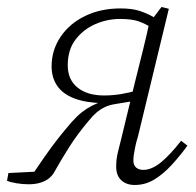

<svg xmlns="http://www.w3.org/2000/svg" viewBox="-34 -514 559 547"><path d="M-14 1 -10 -21 88 -26 51 -6Q74 -40 93.5 -68Q113 -96 131.5 -119.5Q150 -143 170 -166Q186 -184 199.5 -194.5Q213 -205 227.5 -212.5Q242 -220 258 -225L262 -220Q211 -221 178 -233.5Q145 -246 129 -269.5Q113 -293 113 -325Q113 -371 138.5 -409Q164 -447 208.5 -468.5Q253 -490 309 -490Q342 -490 363.5 -483Q385 -476 404 -465L426 -494L447 -489L359 -125Q354 -109 351.5 -96.5Q349 -84 347.5 -74.5Q346 -65 346 -57Q346 -43 354 -36.5Q362 -30 374 -30Q398 -30 424 -51Q450 -72 482 -113L500 -99Q478 -69 454.5 -43.5Q431 -18 405.5 -2.5Q380 13 350 13Q326 13 311.5 -0.5Q297 -14 297 -39Q297 -50 298 -59Q299 -68 302 -81Q305 -94 311 -117L351 -282Q362 -326 373 -370Q384 -414 393 -457L398 -435Q379 -447 360 -453.5Q341 -460 308 -460Q271 -460 237 -445Q203 -430 181 -401Q159 -372 159 -328Q159 -287 187 -264.5Q215 -242 262 -242Q287 -242 311 -246Q335 -250 359 -257L358 -228L297 -218Q277 -215 264 -208.5Q251 -202 240.5 -193Q230 -184 218 -169Q186 -131 163.5 -95.5Q141 -60 119 -21Q112 -10 101.5 -3Q91 4 77.5 7.5Q64 11 48 11Q30 11 12.5 8Q-5 5 -14 1Z"/></svg>

Font: Source Serif 4 18pt Light
Style: Italic
Weight: 300
Italic angle: -12°
Designer: Frank Grießhammer
Foundry: Adobe Systems Incorporated
Version: Version 4.004;hotconv 1.0.116;makeotfexe 2.5.65601